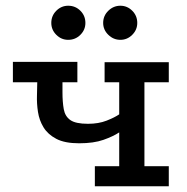

<svg xmlns="http://www.w3.org/2000/svg" viewBox="-20 -650 652 670"><path d="M396 -188Q375 -174 341 -162Q307 -150 256 -150Q206 -150 176.5 -165.5Q147 -181 132 -205.5Q117 -230 112.5 -259.5Q108 -289 109 -317L110 -363H25V-434H250V-363H198V-328Q198 -294 202.5 -269Q207 -244 225.5 -231Q244 -218 287 -218Q324 -218 352 -229Q380 -240 396 -251V-363H345V-433H569V-363H484V-70H569V0H311V-70H396ZM400 -630Q424 -630 441.5 -612.5Q459 -595 459 -570Q459 -546 441.5 -528.5Q424 -511 400 -511Q376 -511 358 -528.5Q340 -546 340 -570Q340 -595 358 -612.5Q376 -630 400 -630ZM218 -630Q243 -630 260.5 -612.5Q278 -595 278 -570Q278 -546 260.5 -528.5Q243 -511 218 -511Q194 -511 176.5 -528.5Q159 -546 159 -570Q159 -595 176.5 -612.5Q194 -630 218 -630Z"/></svg>

Font: Podkova Medium
Style: Regular
Weight: 500
Designer: Ilya Yudin
Foundry: Cyreal (www.cyreal.org)
Version: Version 2.103